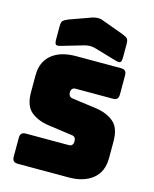

<svg xmlns="http://www.w3.org/2000/svg" viewBox="-140 -1069 930 1161"><g transform="rotate(15 325.0 -488.5)"><path d="M403 0H87Q68 0 59.5 -8.5Q51 -17 51 -36V-153Q51 -172 59.5 -180.5Q68 -189 87 -189H356Q369 -189 375.5 -197.5Q382 -206 382 -218Q382 -235 375.5 -243Q369 -251 356 -252L206 -273Q136 -283 93.5 -319Q51 -355 51 -439V-544Q51 -629 106 -674.5Q161 -720 258 -720H538Q557 -720 565.5 -711.5Q574 -703 574 -684V-565Q574 -546 565.5 -537.5Q557 -529 538 -529H305Q292 -529 285 -520.5Q278 -512 278 -499Q278 -486 285 -477Q292 -468 305 -467L454 -447Q524 -437 567 -401Q610 -365 610 -281V-176Q610 -91 554.5 -45.5Q499 0 403 0ZM293 -797 156 -757Q131 -749 123 -755Q115 -761 115 -788V-869Q115 -896 123.5 -904Q132 -912 156 -922L284 -968Q293 -972 303.5 -974Q314 -976 323 -977Q332 -977 340 -976Q348 -975 355 -972L492 -922Q517 -912 525.5 -904Q534 -896 534 -869V-788Q534 -761 526 -755Q518 -749 492 -757L355 -797Q338 -801 324 -801Q310 -801 293 -797Z"/></g></svg>

Font: Bungee
Style: Regular
Weight: 400
Designer: David Jonathan Ross
Foundry: David Jonathan Ross
Version: Version 1.000;PS 1.0;hotconv 1.0.72;makeotf.lib2.5.5900